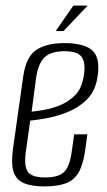

<svg xmlns="http://www.w3.org/2000/svg" viewBox="-20 -656 383 686"><path d="M138 10Q92 10 64.5 -2Q37 -14 28 -43.5Q19 -73 27 -129L63 -383Q73 -453 109.5 -477.5Q146 -502 210 -502Q287 -502 314 -471.5Q341 -441 326 -368Q316 -324 287 -297Q258 -270 220 -255Q182 -240 146 -233.5Q110 -227 88 -225L73 -119Q65 -65 78.5 -43.5Q92 -22 141 -22Q191 -22 210.5 -43Q230 -64 237 -119L245 -176H292L285 -124Q278 -71 262 -42Q246 -13 216.5 -1.5Q187 10 138 10ZM93 -257Q115 -259 143.5 -264.5Q172 -270 200 -282.5Q228 -295 248.5 -316Q269 -337 276 -369Q288 -418 276 -445.5Q264 -473 212 -473Q163 -473 140 -452Q117 -431 109 -378ZM179 -545 242 -636H293L207 -545Z"/></svg>

Font: Alumni Sans Thin Light
Style: Italic
Weight: 300
Italic angle: -8°
Version: Version 1.016